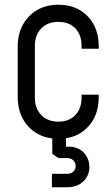

<svg xmlns="http://www.w3.org/2000/svg" viewBox="-20 -575 475 812"><path d="M227 12Q176 12 137.5 -10Q99 -32 77 -71.8Q55 -111.5 55 -164.5V-379Q55 -431 77 -470.8Q99 -510.5 137.5 -532.8Q176 -555 227 -555Q303.5 -555 350.5 -506.5Q397.5 -458 397.5 -379V-369H325V-381.5Q325 -427 298.8 -454.8Q272.5 -482.5 227 -482.5Q181.5 -482.5 154.5 -454.8Q127.5 -427 127.5 -381.5V-162Q127.5 -116.5 154.5 -88.5Q181.5 -60.5 227 -60.5Q272.5 -60.5 298.8 -88.5Q325 -116.5 325 -162V-174.5H397.5V-164.5Q397.5 -85.5 350.5 -36.8Q303.5 12 227 12ZM199.5 217V160H263.5Q280 160 290 151Q300 142 300 127.5Q300 112.5 290 103Q280 93.5 263.5 93.5H227.5L201 76V-18.5H259V62L223.5 54.5Q264.5 40 294.8 48Q325 56 341.5 78.8Q358 101.5 358 131Q358 168 332 192.5Q306 217 263.5 217Z"/></svg>

Font: Mohave Light
Style: Regular
Weight: 400
Version: Version 2.003